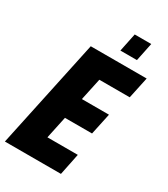

<svg xmlns="http://www.w3.org/2000/svg" viewBox="-221 -962 923 1056"><g transform="rotate(30 240.0 -433.5)"><path d="M136 -690H491L462 -554H269L239 -414H411L382 -278H210L180 -137H373L345 0H-11ZM313 -867H418L394 -751H289Z"/></g></svg>

Font: Decalotype ExtraBold Italic
Style: Regular
Weight: 800
Italic angle: -12°
Designer: Alfredo Marco Pradil
Foundry: Alfredo Marco Pradil
Version: Version 1.0